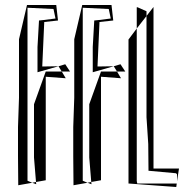

<svg xmlns="http://www.w3.org/2000/svg" viewBox="-20 -738 741 768"><path d="M205 -718H88L56 -581V-347L52 -230V-113L53 3L109 -7L90 -15V-707L194 -702L202 -664L155 -658L136 -656L130 -550V-449L214 -473L149 -472L157 -650L212 -656ZM116 -321V-108L124 -10L163 -17V-431L243 -425L227 -452H163ZM241 -481 260 -452H227L214 -473ZM125 -1 109 -7 124 -10ZM426 -718H309L277 -581V-347L273 -230V-113L274 3L330 -7L311 -15V-707L415 -702L423 -664L376 -658L357 -656L351 -550V-449L435 -473L370 -472L378 -650L433 -656ZM337 -321V-108L345 -10L384 -17V-431L464 -425L448 -452H384ZM462 -481 481 -452H448L435 -473ZM346 -1 330 -7 345 -10ZM527 -14V-624L494 -580V-4L685 10L687 -4H529ZM574 -55 684 -45 688 -41V-13L696 -64H594V-710L566 -674V-269L573 -162ZM527 -709H530L566 -693V-674L527 -624ZM687 -4 688 -13 687 -4Z"/></svg>

Font: Quebrada
Style: Regular
Weight: 400
Designer: deFharo
Foundry: deFharo
Version: Version 1.034 2012